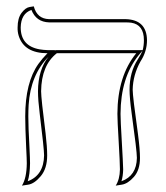

<svg xmlns="http://www.w3.org/2000/svg" viewBox="-20 -580 519 602"><path d="M396 -298.8Q396 -277.8 412.6 -159.7Q418.9 -111.3 418.9 -85Q418.9 -46.9 399.9 -25.4Q380.9 -3.9 361.8 -1L342.8 2Q355.5 -17.6 356 -48.8Q356 -69.8 352.1 -136Q348.1 -202.1 348.1 -223.1Q348.6 -341.3 407.2 -413.1H158.2Q109.9 -375.5 108.9 -293.9Q108.9 -272 123 -161.1Q127.9 -119.1 127.9 -92.8Q127.9 -51.8 107.9 -27.8Q87.9 -3.9 68.4 -1L48.8 2Q63.5 -21.5 64 -67.9Q64 -80.6 62 -118.7Q59.1 -181.6 59.1 -214.8Q59.1 -321.8 100.6 -379.9Q113.3 -397.5 128.9 -413.1Q55.7 -413.1 38.6 -467.8Q34.7 -480.5 35.2 -494.1Q35.2 -522.9 47.6 -539.6Q60.1 -556.2 73.2 -558.1L85.9 -560.1Q96.2 -521 133.8 -520H374Q439.9 -518.1 440.9 -454.1Q440.9 -418.5 420.4 -387.2Q397 -345.2 396 -298.8ZM132.3 -402.3Q75.7 -345.2 69.8 -251Q68.8 -233.9 68.8 -214.8Q68.8 -181.6 72.3 -119.6Q74.2 -80.6 74.2 -67.9Q73.7 -32.7 66.9 -11.7Q117.2 -30.3 118.2 -92.8Q118.2 -113.3 104.5 -223.6Q99.1 -266.6 99.1 -293.9Q99.6 -361.8 132.3 -402.3ZM150.4 -419.9 151.9 -420.9 154.8 -422.9H428.2L414.6 -406.7Q358.4 -336.9 357.9 -223.1Q357.9 -202.6 361.8 -137.7Q365.7 -70.8 366.2 -48.8Q365.7 -27.3 360.8 -11.7Q408.2 -28.8 409.2 -85Q409.2 -106.4 392.6 -226.1Q386.2 -273.4 386.2 -298.8Q386.2 -353.5 411.6 -393.1Q423.3 -411.6 427.2 -421.9Q431.2 -437 431.2 -454.1Q431.2 -502.4 391.6 -508.8Q383.3 -509.8 374 -509.8H133.8Q93.3 -511.2 78.6 -548.8Q45.9 -537.6 44.9 -494.1Q44.9 -436 104 -425.3Q116.2 -423.3 128.9 -422.9H153.8Z"/></svg>

Font: Linux Biolinum Outline O
Style: Bold
Weight: 700
Designer: Philipp H. Poll
Foundry: Philipp H. Poll
Version: Version 0.9.2